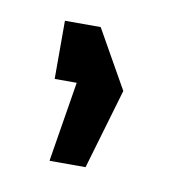

<svg xmlns="http://www.w3.org/2000/svg" viewBox="-39 -762 242 267"><g transform="rotate(10 82.0 -628.5)"><path d="M33.6 -644.1V-726.2H84.1L130.5 -644.1ZM46.4 -531.5 64.7 -644.1H130.5L97.2 -530.7H46.7Z"/></g></svg>

Font: Foldit Thin
Style: Regular
Weight: 100
Designer: Sophia Tai
Foundry: Sophia Tai
Version: Version 1.003